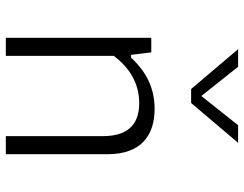

<svg xmlns="http://www.w3.org/2000/svg" viewBox="-109 -729 838 660"><g transform="rotate(90 310.0 -399.0)"><path d="M510 0V-351C510 -464 446 -511.5 354.5 -511.5C264 -511.5 210.5 -465 178 -430.5H168.5L160 -500H110V0H172V-371C212 -424.5 265.5 -458.5 334.5 -458.5C394 -458.5 448 -433 448 -333.5V0ZM149 -798.5H209.5L310 -672L410.5 -798.5H471L334 -637H286Z"/></g></svg>

Font: Monaspace Neon ExtraLight
Style: Regular
Weight: 200
Designer: Riley Cran & the Lettermatic Team
Foundry: Lettermatic
Version: Version 1.200 (Monaspace Neon)